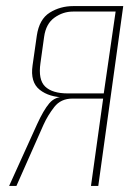

<svg xmlns="http://www.w3.org/2000/svg" viewBox="-20 -611 456 631"><path d="M303 0H279L319 -287H218Q180 -287 158.5 -259.5Q137 -232 123 -201L34 0H10L102 -203Q123 -249 142 -271.5Q161 -294 193 -293L194 -291Q142 -291 110.5 -316Q79 -341 87 -396L101 -494Q109 -548 143.5 -569.5Q178 -591 221 -591H385ZM321 -304 360 -573H220Q187 -573 159 -553Q131 -533 125 -490L113 -404Q105 -349 128.5 -326.5Q152 -304 203 -304Z"/></svg>

Font: Alumni Sans Thin
Style: Italic
Weight: 100
Italic angle: -8°
Designer: Robert E. Leuschke
Foundry: Robert E. Leuschke
Version: Version 1.016